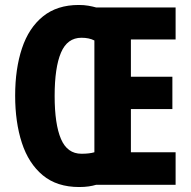

<svg xmlns="http://www.w3.org/2000/svg" viewBox="-20 -744 768 773"><path d="M297 -724Q318 -724 335.5 -721Q353 -718 367 -714H687V-585H507V-435H674V-305H507V-131H687V0H367Q354 4 337 6.5Q320 9 299 9Q209 9 152 -38.5Q95 -86 68 -169Q41 -252 41 -359Q41 -467 68.5 -549.5Q96 -632 153 -678Q210 -724 297 -724ZM308 -592Q251 -592 225.5 -532Q200 -472 200 -358Q200 -244 225.5 -184.5Q251 -125 308 -125Q324 -125 337 -126.5Q350 -128 360 -131V-581Q339 -592 308 -592Z"/></svg>

Font: Noto Sans ExtraCondensed ExtraBold
Style: Regular
Weight: 800
Width: 2
Designer: Monotype Design Team
Foundry: Monotype Imaging Inc.
Version: Version 2.013; ttfautohint (v1.8.4.7-5d5b)